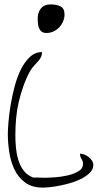

<svg xmlns="http://www.w3.org/2000/svg" viewBox="-20 -852 465 873"><path d="M15.6 -244.1Q15.6 -262.7 18.6 -297.9Q21.5 -333 28.3 -374.5Q35.2 -416 46.4 -458.5Q57.6 -501 74.7 -535.6Q91.8 -570.3 115.7 -592.8Q139.6 -615.2 170.9 -615.2Q170.9 -600.6 165.5 -590.8Q160.2 -581.1 152.3 -572.3Q144.5 -563.5 135.7 -554.2Q127 -544.9 118.2 -531.2Q100.6 -500 87.4 -463.4Q74.2 -426.8 65.4 -389.2Q56.6 -351.6 53.2 -313Q49.8 -274.4 49.8 -237.3Q49.8 -211.9 52.2 -183.1Q54.7 -154.3 62.5 -127.4Q70.3 -100.6 85.9 -78.6Q101.6 -56.6 129.9 -44.9H142.6Q151.4 -44.9 161.1 -44.4Q170.9 -43.9 179.7 -43.9H192.4Q204.1 -43.9 231.4 -45.9Q258.8 -47.9 286.6 -54.2Q314.5 -60.5 335.9 -72.8Q357.4 -85 357.4 -107.4Q357.4 -119.1 350.6 -129.4Q343.8 -139.6 343.8 -153.3Q353.5 -153.3 364.3 -148.9Q375 -144.5 383.8 -137.7Q392.6 -130.9 398.4 -121.6Q404.3 -112.3 404.3 -101.6Q404.3 -84 391.1 -69.3Q377.9 -54.7 356.9 -43Q335.9 -31.2 310.1 -22.9Q284.2 -14.6 258.3 -9.3Q232.4 -3.9 210.4 -1.5Q188.5 1 174.8 1Q125 1 93.8 -22.5Q62.5 -45.9 45.4 -82Q28.3 -118.2 22 -161.1Q15.6 -204.1 15.6 -244.1ZM151.4 -769.5Q151.4 -794.9 166 -813.5Q180.7 -832 210 -832Q237.3 -832 255.4 -822.8Q273.4 -813.5 273.4 -786.1Q273.4 -770.5 267.1 -755.4Q260.7 -740.2 250 -728.5Q239.3 -716.8 224.1 -709.5Q209 -702.1 191.4 -702.1Q176.8 -702.1 168.9 -708.5Q161.1 -714.8 157.2 -725.1Q153.3 -735.4 152.3 -747.1Q151.4 -758.8 151.4 -769.5Z"/></svg>

Font: Waiting for the Sunrise
Style: Regular
Weight: 300
Version: Version 1.001 2001